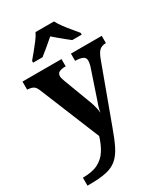

<svg xmlns="http://www.w3.org/2000/svg" viewBox="-240 -871 1059 1215"><g transform="rotate(-30 289.5 -263.0)"><path d="M27 182Q97 182 139.5 160Q182 138 207 98Q232 58 248 5L68 -435Q57 -461 41 -468.5Q25 -476 4 -477H0V-536H285V-483H282Q254 -483 238 -475Q222 -467 222 -446Q222 -438 225.5 -426.5Q229 -415 232 -407L301 -224Q311 -199 316.5 -180Q322 -161 325 -146.5Q328 -132 329 -118Q331 -139 339.5 -165Q348 -191 351 -198L417 -394Q421 -404 424 -419Q427 -434 427 -443Q427 -465 409 -473.5Q391 -482 358 -483H354V-536H579V-483H575Q547 -482 530.5 -466.5Q514 -451 499 -410L348 0Q322 73 298.5 119.5Q275 166 244 192.5Q213 219 165.5 229.5Q118 240 44 240H27ZM118 -619Q134 -638 155.5 -664Q177 -690 197.5 -717Q218 -744 228 -766H363Q374 -744 394 -717Q414 -690 436 -664Q458 -638 473 -619V-606H404Q390 -617 370 -633Q350 -649 330 -666Q310 -683 295 -696Q273 -676 240.5 -649.5Q208 -623 187 -606H118Z"/></g></svg>

Font: Noto Serif Vithkuqi
Style: Regular
Weight: 400
Version: Version 1.005